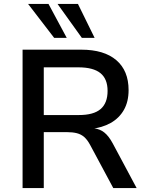

<svg xmlns="http://www.w3.org/2000/svg" viewBox="-20 -958 752 978"><path d="M95 0V-705H394Q510 -705 572.5 -651.5Q635 -598 635 -499Q635 -440 611 -398Q587 -356 543.5 -331.5Q500 -307 440 -301L444 -306L460 -304Q489 -301 511.5 -283Q534 -265 554 -228L676 0H557L439 -220Q425 -246 409 -260Q393 -274 371.5 -279.5Q350 -285 320 -285H203V0ZM203 -372H382Q457 -372 492.5 -402.5Q528 -433 528 -495Q528 -556 491.5 -585.5Q455 -615 379 -615H203ZM397 -765 273 -938H377L462 -765ZM256 -765 123 -938H227L320 -765Z"/></svg>

Font: Nunito Sans 9pt SemiBold
Style: Regular
Weight: 600
Version: Version 3.101;gftools[0.9.27]